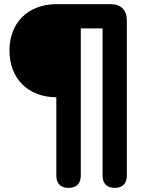

<svg xmlns="http://www.w3.org/2000/svg" viewBox="-20 -725 703 934"><path d="M313 189C352 189 373 168 373 129V-587H479V129C479 168 500 189 538 189C576 189 597 168 597 129V-625C597 -677 568 -705 516 -705H257C118 -705 26 -616 26 -479C26 -342 118 -252 254 -252V129C254 168 275 189 313 189Z"/></svg>

Font: SN Pro Heavy
Style: Regular
Weight: 800
Designer: Tobias Whetton
Foundry: Supernotes
Version: Version 1.001;Glyphs 3.2 (3249)